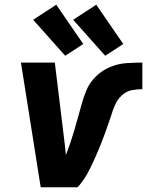

<svg xmlns="http://www.w3.org/2000/svg" viewBox="-20 -796 625 816"><path d="M153 0H310Q339 -33 358.5 -71.5Q378 -110 394.5 -149Q411 -188 425.5 -227.5Q440 -267 453 -306V-307Q460 -330 469.5 -351.5Q479 -373 497.5 -390.5Q516 -408 539 -412.5Q562 -417 585 -417V-530Q550 -530 515.5 -527.5Q481 -525 447.5 -511Q414 -497 387 -470.5Q360 -444 346.5 -410.5Q333 -377 324 -343V-342Q310 -291 295 -239.5Q280 -188 260 -137Q259 -147 258 -157Q257 -167 256 -177L213 -530H69ZM427 -559 504 -609 389 -776 291 -712ZM257 -559 334 -609 219 -776 121 -712Z"/></svg>

Font: Iosevka Sparkle XBdObl
Style: Regular
Weight: 800
Italic angle: -9°
Designer: Belleve Invis
Foundry: Belleve Invis
Version: Version 4.5.0; ttfautohint (v1.8.3)